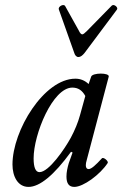

<svg xmlns="http://www.w3.org/2000/svg" viewBox="-20 -721 481 754"><path d="M288 -497C296 -497 304 -503 312 -513L439 -683C446 -691 428 -707 419 -699L322 -600C313 -591 307 -586 303 -586C299 -586 294 -591 290 -600L236 -697C230 -708 207 -695 211 -684L271 -515C274 -504 280 -497 288 -497ZM92 13C136 13 192 -33 259 -125L265 -122L250 -80C245 -63 241 -45 241 -28C241 0 251 13 272 13C307 13 373 -35 403 -81C407 -88 386 -106 380 -99C356 -73 339 -57 328 -57C321 -57 317 -62 317 -72C317 -78 318 -84 321 -94L407 -420C411 -436 343 -436 338 -420L328 -391C313 -405 296 -412 276 -412C153 -412 29 -209 29 -75C29 -28 50 13 92 13ZM135 -45C120 -45 112 -63 112 -99C112 -194 187 -377 264 -377C287 -377 303 -366 315 -344L294 -268C286 -239 274 -210 258 -180C234 -136 172 -45 135 -45Z"/></svg>

Font: Junicode Two Beta SemiCondensed Medium
Style: Italic
Weight: 500
Width: 4
Italic angle: -10°
Version: Version 1.063